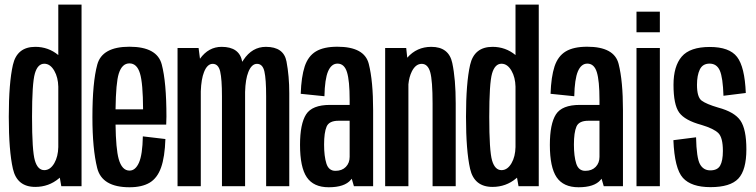

<svg xmlns="http://www.w3.org/2000/svg" viewBox="-20 -805 3270 830"><path d="M245 0 238.5 -37Q236.5 -35.5 235 -34Q191 3 132.5 3Q53.5 3 35.8 -75.2Q18 -153.5 18 -300Q18 -446.5 35.8 -524.5Q53.5 -602.5 132.5 -602.5Q189 -602.5 232 -567V-785H332.5V0ZM232 -169V-430.5Q231 -470.5 215 -498.5Q197.5 -529.5 171.5 -529.5Q143 -529.5 130.8 -487.5Q118.5 -445.5 118.5 -299.5Q118.5 -153 130.8 -111.2Q143 -69.5 171.5 -69.5Q197.5 -69.5 215 -100Q231 -128 232 -169Z M540 4.5Q421 4.5 400.2 -78.5Q379.5 -161.5 379.5 -298.5Q379.5 -448.5 400.5 -525.8Q421.5 -603 539.5 -603Q659 -603 679.2 -526.5Q699.5 -450 699.5 -301Q699.5 -282.5 698.5 -266.5H479.5Q481 -161.5 493 -118Q507 -67.5 540 -67.5Q565.5 -67.5 580.8 -102Q596 -136.5 597.5 -215.5L695 -204Q692.5 -126 676.2 -80.5Q660 -35 626.8 -15.2Q593.5 4.5 540 4.5ZM479.5 -332.5H598.5Q598 -446.5 585 -488Q572 -531 539.5 -531Q507.5 -531 493.5 -487Q481 -448 479.5 -332.5Z M747.5 0V-597.5H838.5L844.5 -551Q881.5 -602.5 938 -602.5Q1015 -602.5 1027 -539Q1027.5 -538.5 1027.5 -538Q1030 -542 1032.5 -546Q1070 -602.5 1129.5 -602.5Q1206.5 -602.5 1218.5 -539.2Q1230.5 -476 1230.5 -402.5V0H1130.5V-388.5Q1130.5 -463 1123 -496Q1115.5 -529 1091 -529Q1067.5 -529 1053.5 -493.5Q1041 -462.5 1039.5 -407.5Q1039.5 -405 1039.5 -402.5V0H939.5V-388.5Q939.5 -463 931.8 -496Q924 -529 899.5 -529Q876 -529 862 -493.5Q850 -463.5 848 -410.5V0Z M1510 0 1500.5 -32.5Q1498.5 -30 1496.5 -27.5Q1469.5 4.5 1401 4.5Q1335.5 4.5 1306.2 -38.8Q1277 -82 1277 -178.5Q1277 -269.5 1303.2 -310.5Q1329.5 -351.5 1406.5 -351.5H1491.5V-373.5Q1491.5 -456 1480 -493Q1468.5 -530 1439 -530Q1412.5 -530 1398.2 -496.5Q1384 -463 1382.5 -389L1280 -399.5Q1282.5 -473 1297.2 -517.8Q1312 -562.5 1345.8 -582.8Q1379.5 -603 1438.5 -603Q1555.5 -603 1574.2 -528.8Q1593 -454.5 1593 -328.5V0ZM1491.5 -127V-283H1443.5Q1402.5 -283 1391.8 -257.5Q1381 -232 1381 -180Q1381 -129.5 1391 -98Q1401 -66.5 1430 -66.5Q1458.5 -66.5 1475 -83.5Q1491.5 -100.5 1491.5 -127Z M1645 0V-597.5H1736L1740.5 -555.5Q1781.5 -602.5 1844.5 -602.5Q1920.5 -602.5 1935.2 -532.5Q1950 -462.5 1950 -358V0H1850V-357Q1850 -457 1839.8 -493Q1829.5 -529 1803 -529Q1777 -529 1760.5 -496.5Q1748.5 -472.5 1745.5 -440.5V0Z M2221.5 0 2215 -37Q2213 -35.5 2211.5 -34Q2167.5 3 2109 3Q2030 3 2012.2 -75.2Q1994.5 -153.5 1994.5 -300Q1994.5 -446.5 2012.2 -524.5Q2030 -602.5 2109 -602.5Q2165.5 -602.5 2208.5 -567V-785H2309V0ZM2208.5 -169V-430.5Q2207.5 -470.5 2191.5 -498.5Q2174 -529.5 2148 -529.5Q2119.5 -529.5 2107.2 -487.5Q2095 -445.5 2095 -299.5Q2095 -153 2107.2 -111.2Q2119.5 -69.5 2148 -69.5Q2174 -69.5 2191.5 -100Q2207.5 -128 2208.5 -169Z M2590 0 2580.5 -32.5Q2578.5 -30 2576.5 -27.5Q2549.5 4.5 2481 4.5Q2415.5 4.5 2386.2 -38.8Q2357 -82 2357 -178.5Q2357 -269.5 2383.2 -310.5Q2409.5 -351.5 2486.5 -351.5H2571.5V-373.5Q2571.5 -456 2560 -493Q2548.5 -530 2519 -530Q2492.5 -530 2478.2 -496.5Q2464 -463 2462.5 -389L2360 -399.5Q2362.5 -473 2377.2 -517.8Q2392 -562.5 2425.8 -582.8Q2459.5 -603 2518.5 -603Q2635.5 -603 2654.2 -528.8Q2673 -454.5 2673 -328.5V0ZM2571.5 -127V-283H2523.5Q2482.5 -283 2471.8 -257.5Q2461 -232 2461 -180Q2461 -129.5 2471 -98Q2481 -66.5 2510 -66.5Q2538.5 -66.5 2555 -83.5Q2571.5 -100.5 2571.5 -127Z M2731.5 0V-597.5H2832.5V0ZM2731.5 -754.5H2832.5V-665.5H2731.5Z M3051.5 4Q2968.5 4 2932.2 -36Q2896 -76 2891 -199L2989 -211.5Q2991 -122.5 3005.8 -95.5Q3020.5 -68.5 3050.5 -68.5Q3081.5 -68.5 3093.2 -89.2Q3105 -110 3105 -152.5Q3105 -210.5 3085.2 -229.8Q3065.5 -249 3012.5 -265Q2940.5 -284.5 2916 -318.5Q2891.5 -352.5 2891.5 -438.5Q2891.5 -519 2927.2 -560.5Q2963 -602 3048.5 -602Q3133 -602 3166.2 -559Q3199.5 -516 3204 -403L3107.5 -391Q3105 -469.5 3091.8 -499.8Q3078.5 -530 3047.5 -530Q3017.5 -530 3005.2 -504.5Q2993 -479 2993 -438.5Q2993 -385 3013.2 -370Q3033.5 -355 3084.5 -340Q3155.5 -321 3181 -283.5Q3206.5 -246 3206.5 -159.5Q3206.5 -70 3171.8 -33Q3137 4 3051.5 4Z"/></svg>

Font: Anybody Condensed Medium
Style: Regular
Weight: 500
Width: 3
Designer: Tyler Finck
Foundry: Etcetera Type Company
Version: Version 1.010; ttfautohint (v1.8.3) -l 8 -r 50 -G 200 -x 14 